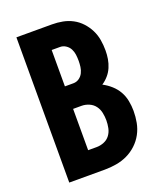

<svg xmlns="http://www.w3.org/2000/svg" viewBox="-136 -824 772 913"><g transform="rotate(-20 250.0 -367.5)"><path d="M236 0H56V-735H236Q263 -735 289.5 -730Q316 -725 339.5 -712.5Q363 -700 381.5 -680Q400 -660 412 -636Q424 -612 428.5 -585.5Q433 -559 433 -532Q433 -510 429.5 -489Q426 -468 417.5 -448Q409 -428 394.5 -411.5Q380 -395 363 -384Q386 -372 405.5 -354.5Q425 -337 437.5 -315Q450 -293 455 -267Q460 -241 460 -216Q460 -186 454.5 -157Q449 -128 435 -102Q421 -76 399 -55.5Q377 -35 350.5 -22.5Q324 -10 294.5 -5Q265 0 236 0ZM193 -437H236Q252 -437 265 -446Q278 -455 285 -469Q292 -483 294 -498.5Q296 -514 296 -529Q296 -545 294 -560.5Q292 -576 285 -589.5Q278 -603 264.5 -612Q251 -621 236 -621H193ZM193 -114H236Q255 -114 273.5 -121.5Q292 -129 303.5 -144.5Q315 -160 319 -179.5Q323 -199 323 -218Q323 -237 319 -256.5Q315 -276 303.5 -291.5Q292 -307 273.5 -315Q255 -323 236 -323H193Z"/></g></svg>

Font: Iosevka Heavy
Style: Regular
Weight: 900
Monospace: yes
Designer: Belleve Invis
Foundry: Belleve Invis
Version: Version 32.5.0; ttfautohint (v1.8.4)